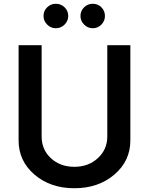

<svg xmlns="http://www.w3.org/2000/svg" viewBox="-20 -990 791 1020"><path d="M276.2 -840Q250 -840 230.6 -859.4Q211.2 -878.8 211.2 -905Q211.2 -932.5 230.6 -951.2Q250 -970 276.2 -970Q303.8 -970 323.1 -951.2Q342.5 -932.5 342.5 -905Q342.5 -878.8 323.1 -859.4Q303.8 -840 276.2 -840ZM472.5 -840Q446.2 -840 426.9 -859.4Q407.5 -878.8 407.5 -905Q407.5 -932.5 426.9 -951.2Q446.2 -970 472.5 -970Q500 -970 518.8 -951.2Q537.5 -932.5 537.5 -905Q537.5 -878.8 518.8 -859.4Q500 -840 472.5 -840ZM78.8 -243.8V-750H201.2V-265Q201.2 -195 250.6 -149.4Q300 -103.8 375 -103.8Q450 -103.8 500 -150Q550 -196.2 550 -265V-750H672.5V-243.8Q672.5 -135 587.5 -62.5Q502.5 10 375 10Q247.5 10 163.1 -62.5Q78.8 -135 78.8 -243.8Z"/></svg>

Font: Now Alt Medium
Style: Regular
Weight: 500
Designer: Alfredo Marco Pradil
Foundry: Alfredo Marco Pradil
Version: Version 1.002;PS 001.002;hotconv 1.0.88;makeotf.lib2.5.64775